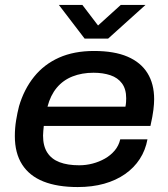

<svg xmlns="http://www.w3.org/2000/svg" viewBox="-20 -744 681 776"><path d="M294 12Q212 12 155.5 -10.5Q99 -33 69.5 -79Q40 -125 40 -194Q40 -226 45 -257Q50 -288 57 -315Q77 -383 117.5 -433.5Q158 -484 218.5 -511Q279 -538 360 -538Q442 -538 495.5 -515Q549 -492 576 -448.5Q603 -405 603 -343Q603 -325 600 -300Q597 -275 588 -235H157Q156 -224 155 -214.5Q154 -205 154 -196Q154 -154 171 -127.5Q188 -101 220.5 -88.5Q253 -76 300 -76Q328 -76 354.5 -83Q381 -90 404 -103Q427 -116 443.5 -135.5Q460 -155 466 -181H576Q568 -137 545 -101.5Q522 -66 485.5 -40.5Q449 -15 401 -1.5Q353 12 294 12ZM172 -313H487Q489 -323 489.5 -331.5Q490 -340 490 -347Q490 -384 473 -407Q456 -430 426 -440Q396 -450 358 -450Q311 -450 273 -435Q235 -420 209.5 -389.5Q184 -359 172 -313ZM568 -724 417 -588H322L218 -724H313L393 -619H352L468 -724Z"/></svg>

Font: Archivo SemiExpanded Medium
Style: Italic
Weight: 500
Width: 6
Italic angle: -10°
Designer: Hector Gatti
Foundry: Omnibus-Type
Version: Version 2.001